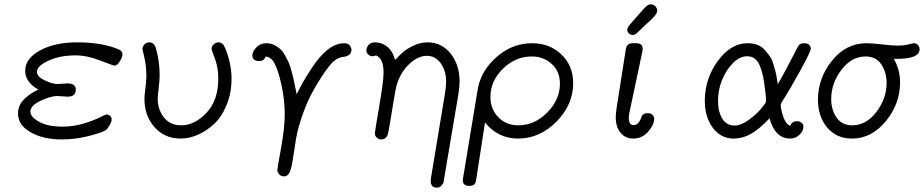

<svg xmlns="http://www.w3.org/2000/svg" viewBox="-20 -634 4254 884"><path d="M63 -111Q63 -151 93 -179Q123 -207 156 -221V-222Q96 -256 96 -308Q96 -365 164.5 -402Q233 -439 334 -439Q448 -439 523 -408Q544 -401 544 -382Q544 -372 532 -352Q520 -332 507 -332Q501 -332 441 -355.5Q381 -379 328 -379Q255 -379 202.5 -354.5Q150 -330 150 -303Q150 -281 186 -264Q222 -247 245 -247Q251 -247 267 -248.5Q283 -250 291 -250Q329 -250 329 -221Q329 -189 292 -189Q284 -189 267 -190.5Q250 -192 243 -192Q214 -192 167 -170Q120 -148 120 -120Q120 -95 160.5 -73Q201 -51 267 -51Q318 -51 364.5 -65Q411 -79 438.5 -93Q466 -107 470 -107Q480 -107 487 -100.5Q494 -94 494 -83Q494 -73 484 -56.5Q474 -40 469 -36Q452 -24 389.5 -8Q327 8 265 8Q179 8 121 -25Q63 -58 63 -111Z M636 -408Q636 -419 644.5 -429Q653 -439 668 -439Q689 -439 697 -414Q715 -353 715 -290Q715 -262 710.5 -226.5Q706 -191 706 -181Q706 -130 734.5 -93.5Q763 -57 814 -57Q876 -57 930.5 -114.5Q985 -172 985 -271Q985 -323 969.5 -364Q954 -405 954 -409Q954 -420 963.5 -429.5Q973 -439 986 -439Q991 -439 994.5 -438Q998 -437 1001.5 -434Q1005 -431 1007 -429.5Q1009 -428 1011.5 -422.5Q1014 -417 1015 -415.5Q1016 -414 1019 -407Q1022 -400 1022 -399Q1046 -335 1046 -272Q1046 -206 1023.5 -151Q1001 -96 966 -63.5Q931 -31 891 -13.5Q851 4 812 4Q738 4 691.5 -48.5Q645 -101 645 -179Q645 -194 649.5 -228Q654 -262 654 -288Q654 -317 649.5 -344Q645 -371 640.5 -387.5Q636 -404 636 -408Z M1142 -379Q1142 -397 1160.5 -416Q1179 -435 1207 -435Q1226 -435 1242 -427Q1258 -419 1270 -408.5Q1282 -398 1293 -378Q1304 -358 1310 -344Q1316 -330 1323 -303.5Q1330 -277 1332.5 -266Q1335 -255 1340 -229Q1345 -203 1346 -200Q1375 -260 1413 -317Q1489 -435 1565 -435Q1582 -435 1590 -425Q1598 -415 1598 -405Q1598 -397 1595 -391Q1592 -385 1588 -382Q1584 -379 1578.5 -376.5Q1573 -374 1569 -373.5Q1565 -373 1560 -372H1556Q1527 -366 1503.5 -339Q1480 -312 1447 -259Q1404 -191 1378 -119.5Q1352 -48 1343.5 2.5Q1335 53 1329 94.5Q1323 136 1314.5 157Q1306 178 1287 178Q1274 178 1265.5 168.5Q1257 159 1257 148Q1257 142 1274 48Q1291 -46 1291 -108Q1291 -174 1276 -242.5Q1261 -311 1244 -342Q1229 -371 1203 -374Q1196 -353 1174 -353Q1142 -353 1142 -379Z M1707 -439Q1738 -439 1763 -419Q1788 -399 1799 -358Q1820 -380 1835.5 -394Q1851 -408 1883 -423.5Q1915 -439 1948 -439Q2014 -439 2055 -387Q2096 -335 2096 -259Q2096 -233 2090 -197L2024 193Q2024 197 2022.5 204Q2021 211 2012.5 220.5Q2004 230 1991 230Q1963 230 1963 198Q1963 191 1964 187L2028 -199Q2034 -235 2034 -257Q2034 -309 2009 -343Q1984 -377 1946 -377Q1903 -377 1862 -337Q1821 -297 1805 -237Q1801 -222 1792 -167.5Q1783 -113 1775 -64.5Q1767 -16 1764 -11Q1755 8 1736 8Q1724 8 1715 0Q1706 -8 1706 -20Q1706 -28 1726 -144.5Q1746 -261 1746 -299Q1746 -366 1711 -379Q1704 -375 1696 -375Q1684 -375 1675.5 -383Q1667 -391 1667 -403Q1667 -415 1677 -427Q1687 -439 1707 -439Z M2111 197Q2111 189 2112 186L2176 -202Q2182 -240 2188 -257Q2212 -329 2279 -382Q2346 -435 2430 -435Q2510 -435 2564.5 -383.5Q2619 -332 2619 -251Q2619 -152 2542 -74Q2465 4 2365 4Q2273 4 2213 -70L2172 196Q2169 222 2142 222Q2111 222 2111 197ZM2238 -188Q2238 -132 2274 -94.5Q2310 -57 2367 -57Q2441 -57 2499.5 -116Q2558 -175 2558 -249Q2558 -305 2520.5 -339.5Q2483 -374 2428 -374Q2353 -374 2295.5 -317.5Q2238 -261 2238 -188Z M2815 -94Q2815 -111 2819 -137L2861 -405Q2863 -414 2864 -418.5Q2865 -423 2872.5 -429Q2880 -435 2893 -435H2909Q2939 -435 2939 -409Q2939 -403 2938 -399L2879 -121Q2875 -103 2875 -92Q2875 -58 2897 -58Q2917 -58 2928 -82Q2929 -84 2931.5 -91Q2934 -98 2936 -101.5Q2938 -105 2944.5 -109Q2951 -113 2960 -113H2961Q2977 -113 2984.5 -105Q2992 -97 2992 -87Q2992 -60 2964.5 -28Q2937 4 2895 4Q2859 4 2837 -23Q2815 -50 2815 -94ZM2917 -563Q2949 -600 2957.5 -607Q2966 -614 2977 -614Q2989 -614 2997.5 -605Q3006 -596 3006 -584Q3006 -571 2981 -546Q2973 -538 2948 -516Q2928 -496 2915 -484Q2904 -473 2893 -473Q2883 -473 2875.5 -480Q2868 -487 2868 -497Q2868 -507 2882 -523Q2896 -539 2917 -563Z M3225 -169Q3225 -272 3285 -353.5Q3345 -435 3422 -435Q3447 -435 3467 -427.5Q3487 -420 3501 -404Q3515 -388 3524.5 -374.5Q3534 -361 3541 -337.5Q3548 -314 3551 -302.5Q3554 -291 3557.5 -269Q3561 -247 3561 -246Q3579 -277 3594 -305.5Q3609 -334 3618.5 -351.5Q3628 -369 3635.5 -384.5Q3643 -400 3647.5 -408Q3652 -416 3656 -422.5Q3660 -429 3664 -431Q3668 -433 3672 -434Q3676 -435 3683 -435Q3699 -435 3706 -427Q3713 -419 3713 -410Q3713 -397 3665 -309.5Q3617 -222 3579 -163Q3573 -154 3575 -140Q3590 -62 3619 -55Q3626 -76 3649 -76Q3662 -76 3670.5 -69Q3679 -62 3679 -50Q3679 -31 3661 -13.5Q3643 4 3618 4Q3549 4 3523 -89Q3465 -28 3420 -9Q3389 4 3358 4Q3299 4 3262 -45.5Q3225 -95 3225 -169ZM3286 -169Q3286 -120 3305.5 -88Q3325 -56 3361 -56Q3392 -56 3428 -82.5Q3464 -109 3485.5 -135Q3507 -161 3507 -167Q3507 -194 3498 -255Q3489 -316 3471 -346Q3453 -375 3420 -375Q3371 -375 3328.5 -311Q3286 -247 3286 -169Z M3746 -175Q3746 -274 3810.5 -354.5Q3875 -435 3970 -435Q3995 -435 4041.5 -429.5Q4088 -424 4112 -424Q4141 -424 4162.5 -429.5Q4184 -435 4188 -435Q4198 -435 4206 -427Q4214 -419 4214 -407Q4214 -363 4108 -363H4095Q4124 -315 4124 -254Q4124 -156 4058.5 -76Q3993 4 3902 4Q3832 4 3789 -46.5Q3746 -97 3746 -175ZM3807 -178Q3807 -129 3831.5 -93Q3856 -57 3904 -57Q3968 -57 4015 -118.5Q4062 -180 4062 -252Q4062 -302 4037.5 -338Q4013 -374 3965 -374Q3901 -374 3854 -312.5Q3807 -251 3807 -178Z"/></svg>

Font: CMU Typewriter Text
Style: LightOblique
Weight: 200
Italic angle: -9.46001°
Version: Version 0.7.0